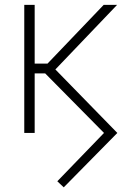

<svg xmlns="http://www.w3.org/2000/svg" viewBox="-20 -556 531 803"><path d="M246.6 227.5 219.7 202.1 415 0 163.1 -254.9 195.8 -281.7 470.7 0ZM81.5 0V-535.6H125V0ZM104.5 -249V-290H178.7L413.6 -535.6H469.7L195.8 -249Z"/></svg>

Font: Inter 20pt ExtraLight
Style: Regular
Weight: 250
Version: Version 4.001;git-66647c0bb